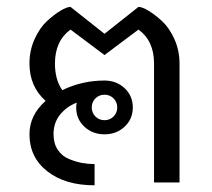

<svg xmlns="http://www.w3.org/2000/svg" viewBox="-20 -537 623 565"><path d="M314.2 -247.5Q303.3 -258.3 287.5 -258.3Q271.7 -258.3 260.8 -247.5Q250 -236.7 250 -220.8Q250 -205 260.8 -194.2Q271.7 -183.3 287.5 -183.3Q303.3 -183.3 314.2 -194.2Q325 -205 325 -220.8Q325 -236.7 314.2 -247.5ZM508.3 0H433.3V-350Q433.3 -416.7 387.5 -450L287.5 -375L187.5 -450Q141.7 -416.7 141.7 -350Q141.7 -302.5 163.3 -271.7Q221.7 -300 287.5 -300Q322.5 -300 346.7 -277.5Q370.8 -255 370.8 -220.8Q370.8 -186.7 346.7 -164.2Q322.5 -141.7 287.5 -141.7Q252.5 -141.7 228.3 -164.2Q204.2 -186.7 204.2 -220.8Q204.2 -226.7 205.8 -235Q175.8 -223.3 156.7 -199.6Q137.5 -175.8 137.5 -141.7Q137.5 -115 150 -96.2Q162.5 -77.5 182.9 -69.2Q203.3 -60.8 221.2 -57.5Q239.2 -54.2 258.3 -54.2V8.3Q171.7 8.3 119.2 -32.9Q66.7 -74.2 66.7 -141.7Q66.7 -198.3 114.2 -240Q66.7 -282.5 66.7 -350Q66.7 -388.3 81.7 -421.7Q96.7 -455 117.9 -474.6Q139.2 -494.2 157.9 -505.4Q176.7 -516.7 187.5 -516.7L287.5 -437.5L387.5 -516.7Q398.3 -516.7 417.1 -505.4Q435.8 -494.2 457.1 -474.6Q478.3 -455 493.3 -421.7Q508.3 -388.3 508.3 -350Z"/></svg>

Font: BoonBaan
Style: Regular
Weight: 400
Designer: Sungsit Sawaiwan
Foundry: FontUni
Version: Version 2.0